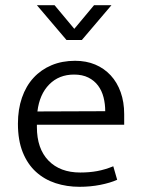

<svg xmlns="http://www.w3.org/2000/svg" viewBox="-20 -710 544 739"><path d="M458 -230H122V-221Q122 -138 166.5 -92Q211 -46 289 -46Q324 -46 354 -51.5Q384 -57 416 -70L431 -18Q404 -6 366 1.5Q328 9 286 9Q237 9 194 -5Q151 -19 118.5 -48.5Q86 -78 67.5 -124Q49 -170 49 -234Q49 -289 64.5 -334Q80 -379 109 -410.5Q138 -442 178.5 -459Q219 -476 269 -476Q312 -476 346.5 -461.5Q381 -447 406 -420Q431 -393 444.5 -355Q458 -317 458 -271ZM385 -282Q385 -310 378.5 -335.5Q372 -361 357.5 -380.5Q343 -400 320 -411.5Q297 -423 265 -423Q207 -423 169.5 -385Q132 -347 124 -281ZM409 -690 295 -556H236L122 -690H190L266 -599L342 -690Z"/></svg>

Font: Mukta Mahee Light
Style: Regular
Weight: 300
Designer: Shuchita Grover, Noopur Datye, Girish Dalvi, Yashodeep Gholap
Foundry: Ek Type
Version: Version 2.538;PS 1.000;hotconv 16.6.51;makeotf.lib2.5.65220;